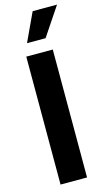

<svg xmlns="http://www.w3.org/2000/svg" viewBox="-140 -979 571 1025"><g transform="rotate(-15 145.0 -466.5)"><path d="M206.1 0H59.6V-707H206.1ZM155.3 -932.6H290L184.6 -775.4H82Z"/></g></svg>

Font: Pretendard
Style: Bold
Weight: 700
Designer: Base glyphs from Inter by Rasmus Andersson; Hangeul glyphs from Noto Sans CJK(Source Han Sans) by Jang Soo-young and Kan
Foundry: Kil Hyung-jin
Version: Version 1.309